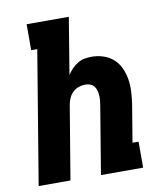

<svg xmlns="http://www.w3.org/2000/svg" viewBox="-82 -805 765 874"><g transform="rotate(-10 300.0 -367.5)"><path d="M26 0 128 -615H100V-735H295L252 -474Q262 -489 274 -501.5Q286 -514 301 -523Q316 -532 332.5 -535Q349 -538 365 -538Q394 -538 420.5 -529Q447 -520 466.5 -502Q486 -484 497 -459.5Q508 -435 512.5 -408Q517 -381 515.5 -352Q514 -323 510 -295L481 -120H509V0H314L366 -314Q368 -326 369 -337.5Q370 -349 369 -360.5Q368 -372 365 -382.5Q362 -393 355 -401.5Q348 -410 337.5 -414Q327 -418 315 -418Q300 -418 285 -413Q270 -408 258 -397Q246 -386 239.5 -371.5Q233 -357 230 -342L173 0Z"/></g></svg>

Font: Iosevka Curly Slab HvEx
Style: Italic
Weight: 900
Width: 7
Italic angle: -9°
Monospace: yes
Designer: Belleve Invis
Foundry: Belleve Invis
Version: Version 11.1.0; ttfautohint (v1.8.3)